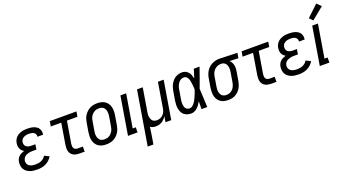

<svg xmlns="http://www.w3.org/2000/svg" viewBox="-63 -1506 4463 2458"><g transform="rotate(-20 2168.5 -276.5)"><path d="M201 8Q175 8 149.5 5Q124 2 101 -6.5Q78 -15 58 -30Q38 -45 26 -66Q14 -87 10.5 -112.5Q7 -138 11 -164Q14 -183 23 -202Q32 -221 48 -235.5Q64 -250 82.5 -259Q101 -268 121 -274Q105 -283 92.5 -296Q80 -309 72.5 -326Q65 -343 64 -362.5Q63 -382 66 -402Q69 -421 78 -440.5Q87 -460 102 -475.5Q117 -491 136 -501.5Q155 -512 174.5 -518Q194 -524 214.5 -526Q235 -528 254 -528Q276 -528 297.5 -525.5Q319 -523 338.5 -517Q358 -511 376 -500Q394 -489 405 -472.5Q416 -456 420.5 -435Q425 -414 422 -392L421 -386H344V-389Q347 -406 339.5 -421Q332 -436 318.5 -444.5Q305 -453 288.5 -456Q272 -459 255 -459Q243 -459 231 -458Q219 -457 207.5 -454Q196 -451 185 -445.5Q174 -440 164.5 -431.5Q155 -423 149.5 -412Q144 -401 142 -390Q139 -371 144 -353Q149 -335 163 -324Q177 -313 195 -309Q213 -305 232 -305H286L275 -236H221Q207 -236 193 -234.5Q179 -233 165.5 -229.5Q152 -226 138.5 -220Q125 -214 114 -204.5Q103 -195 96.5 -182Q90 -169 87 -155Q84 -132 92 -112Q100 -92 117.5 -80.5Q135 -69 157 -65Q179 -61 202 -61Q221 -61 240.5 -64Q260 -67 278.5 -75Q297 -83 313.5 -97Q330 -111 340 -129L404 -98Q390 -72 366.5 -50Q343 -28 316 -15Q289 -2 259.5 3Q230 8 201 8Z M778 0Q757 0 736 -3.5Q715 -7 697 -16.5Q679 -26 666 -41.5Q653 -57 647 -76.5Q641 -96 641 -117.5Q641 -139 644 -160L692 -451H549L561 -520H924L912 -451H769L719 -149Q717 -134 718.5 -118.5Q720 -103 727.5 -91.5Q735 -80 748.5 -74.5Q762 -69 778 -69H847V0Z M1141 8Q1112 8 1085 2Q1058 -4 1036 -19Q1014 -34 999.5 -56.5Q985 -79 978.5 -105Q972 -131 972.5 -159.5Q973 -188 977 -216L998 -342Q1002 -366 1010 -390.5Q1018 -415 1032.5 -437Q1047 -459 1067 -477.5Q1087 -496 1110 -507.5Q1133 -519 1158 -523.5Q1183 -528 1207 -528Q1236 -528 1263 -522Q1290 -516 1312 -501Q1334 -486 1349 -463.5Q1364 -441 1370 -415Q1376 -389 1376 -360.5Q1376 -332 1371 -304L1350 -178Q1346 -154 1338 -129.5Q1330 -105 1316 -83Q1302 -61 1282 -42.5Q1262 -24 1239 -12.5Q1216 -1 1190.5 3.5Q1165 8 1141 8ZM1142 -61Q1158 -61 1174.5 -64.5Q1191 -68 1206 -77Q1221 -86 1233 -99Q1245 -112 1253.5 -126.5Q1262 -141 1266.5 -157Q1271 -173 1274 -189L1295 -315Q1298 -332 1298.5 -349.5Q1299 -367 1296.5 -383Q1294 -399 1287 -414Q1280 -429 1268 -439.5Q1256 -450 1240 -454.5Q1224 -459 1207 -459Q1191 -459 1174.5 -455.5Q1158 -452 1143 -443Q1128 -434 1115.5 -421Q1103 -408 1094.5 -393.5Q1086 -379 1081.5 -363Q1077 -347 1075 -331L1054 -205Q1051 -188 1050 -170.5Q1049 -153 1052 -137Q1055 -121 1062 -106Q1069 -91 1080.5 -80.5Q1092 -70 1108.5 -65.5Q1125 -61 1142 -61Z M1437 0 1523 -520H1601L1526 -69H1568V0Z M1627 215 1749 -520H1827L1775 -205Q1772 -188 1770.5 -171.5Q1769 -155 1771.5 -139Q1774 -123 1780 -108Q1786 -93 1796.5 -82Q1807 -71 1823 -66Q1839 -61 1856 -61Q1878 -61 1900.5 -70Q1923 -79 1940 -96.5Q1957 -114 1965.5 -136Q1974 -158 1978 -180L2034 -520H2112L2026 0H1948L1961 -79Q1950 -60 1934 -43Q1918 -26 1898.5 -14Q1879 -2 1857 3Q1835 8 1814 8Q1793 8 1774 3Q1755 -2 1740 -14Q1736 16 1732 46.5Q1728 77 1723 107L1705 215Z M2300 8Q2272 8 2247 1Q2222 -6 2202.5 -22Q2183 -38 2172 -61Q2161 -84 2156 -109.5Q2151 -135 2152 -162Q2153 -189 2157 -216L2178 -342Q2182 -365 2189 -388Q2196 -411 2208 -432.5Q2220 -454 2237 -473Q2254 -492 2275 -504.5Q2296 -517 2319.5 -522.5Q2343 -528 2366 -528Q2392 -528 2413 -517Q2434 -506 2449 -488Q2464 -470 2472 -447.5Q2480 -425 2485 -402Q2495 -432 2504.5 -461.5Q2514 -491 2523 -520H2601Q2577 -453 2554 -386Q2531 -319 2505 -252Q2509 -189 2511 -126Q2513 -63 2517 0H2439Q2439 -27 2439.5 -53.5Q2440 -80 2440 -107Q2429 -86 2415 -66Q2401 -46 2383.5 -29.5Q2366 -13 2344 -2.5Q2322 8 2300 8ZM2300 -61Q2316 -61 2330.5 -69.5Q2345 -78 2356.5 -90.5Q2368 -103 2376.5 -117Q2385 -131 2392.5 -145.5Q2400 -160 2406.5 -174.5Q2413 -189 2419 -204Q2425 -219 2430.5 -234Q2436 -249 2442 -265Q2441 -284 2440 -303.5Q2439 -323 2436.5 -342Q2434 -361 2431 -379.5Q2428 -398 2420.5 -415Q2413 -432 2400 -445.5Q2387 -459 2367 -459Q2352 -459 2336.5 -454.5Q2321 -450 2309 -440Q2297 -430 2287 -416.5Q2277 -403 2271 -389Q2265 -375 2261 -360.5Q2257 -346 2255 -331L2234 -205Q2231 -189 2230 -173.5Q2229 -158 2230 -142.5Q2231 -127 2235 -112Q2239 -97 2247.5 -85.5Q2256 -74 2270 -67.5Q2284 -61 2300 -61Z M2803 8Q2774 8 2747 2Q2720 -4 2698.5 -19Q2677 -34 2662.5 -56.5Q2648 -79 2641.5 -105Q2635 -131 2635.5 -159.5Q2636 -188 2640 -216L2661 -342Q2665 -366 2673.5 -390Q2682 -414 2695.5 -435.5Q2709 -457 2728.5 -474.5Q2748 -492 2771 -504Q2794 -516 2818.5 -522Q2843 -528 2867 -528H2882L3117 -520L3105 -451L2986 -455Q3001 -442 3011 -424.5Q3021 -407 3025.5 -387Q3030 -367 3030 -346Q3030 -325 3026 -304L3005 -178Q3001 -154 2993 -130Q2985 -106 2972 -84Q2959 -62 2940.5 -44Q2922 -26 2899 -13.5Q2876 -1 2851.5 3.5Q2827 8 2803 8ZM2804 -61Q2828 -61 2851 -71Q2874 -81 2890.5 -100Q2907 -119 2916 -142.5Q2925 -166 2929 -189L2950 -315Q2953 -331 2954 -347Q2955 -363 2953 -378.5Q2951 -394 2946 -408Q2941 -422 2931.5 -433.5Q2922 -445 2908.5 -451.5Q2895 -458 2879 -459H2863Q2839 -459 2816 -448Q2793 -437 2776 -418.5Q2759 -400 2750 -377Q2741 -354 2738 -331L2717 -205Q2714 -188 2713 -171Q2712 -154 2715 -137.5Q2718 -121 2724.5 -106.5Q2731 -92 2742.5 -81Q2754 -70 2770.5 -65.5Q2787 -61 2804 -61Z M3391 0Q3370 0 3349 -3.5Q3328 -7 3310 -16.5Q3292 -26 3279 -41.5Q3266 -57 3260 -76.5Q3254 -96 3254 -117.5Q3254 -139 3257 -160L3305 -451H3162L3174 -520H3537L3525 -451H3382L3332 -149Q3330 -134 3331.5 -118.5Q3333 -103 3340.5 -91.5Q3348 -80 3361.5 -74.5Q3375 -69 3391 -69H3460V0Z M3764 8Q3738 8 3712.5 5Q3687 2 3664 -6.5Q3641 -15 3621 -30Q3601 -45 3589 -66Q3577 -87 3573.5 -112.5Q3570 -138 3574 -164Q3577 -183 3586 -202Q3595 -221 3611 -235.5Q3627 -250 3645.5 -259Q3664 -268 3684 -274Q3668 -283 3655.5 -296Q3643 -309 3635.5 -326Q3628 -343 3627 -362.5Q3626 -382 3629 -402Q3632 -421 3641 -440.5Q3650 -460 3665 -475.5Q3680 -491 3699 -501.5Q3718 -512 3737.5 -518Q3757 -524 3777.5 -526Q3798 -528 3817 -528Q3839 -528 3860.5 -525.5Q3882 -523 3901.5 -517Q3921 -511 3939 -500Q3957 -489 3968 -472.5Q3979 -456 3983.5 -435Q3988 -414 3985 -392L3984 -386H3907V-389Q3910 -406 3902.5 -421Q3895 -436 3881.5 -444.5Q3868 -453 3851.5 -456Q3835 -459 3818 -459Q3806 -459 3794 -458Q3782 -457 3770.5 -454Q3759 -451 3748 -445.5Q3737 -440 3727.5 -431.5Q3718 -423 3712.5 -412Q3707 -401 3705 -390Q3702 -371 3707 -353Q3712 -335 3726 -324Q3740 -313 3758 -309Q3776 -305 3795 -305H3849L3838 -236H3784Q3770 -236 3756 -234.5Q3742 -233 3728.5 -229.5Q3715 -226 3701.5 -220Q3688 -214 3677 -204.5Q3666 -195 3659.5 -182Q3653 -169 3650 -155Q3647 -132 3655 -112Q3663 -92 3680.5 -80.5Q3698 -69 3720 -65Q3742 -61 3765 -61Q3784 -61 3803.5 -64Q3823 -67 3841.5 -75Q3860 -83 3876.5 -97Q3893 -111 3903 -129L3967 -98Q3953 -72 3929.5 -50Q3906 -28 3879 -15Q3852 -2 3822.5 3Q3793 8 3764 8Z M4050 0 4136 -520H4214L4139 -69H4181V0ZM4172 -577 4127 -623 4281 -768 4337 -712Z"/></g></svg>

Font: Iosevka QP
Style: Italic
Weight: 400
Italic angle: -9°
Designer: Belleve Invis
Foundry: Belleve Invis
Version: Version 20.0.0; ttfautohint (v1.8.4)